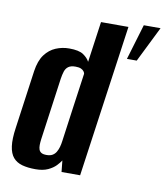

<svg xmlns="http://www.w3.org/2000/svg" viewBox="-76 -712 678 783"><g transform="rotate(10 263.0 -320.5)"><path d="M123.2 7.3Q91 7.3 67.7 0.8Q44.3 -5.8 30.4 -22.1Q16.4 -38.4 12.3 -68.2Q8.2 -98 15 -144.8L48.6 -385.9Q55 -429.5 73.6 -454.6Q92.3 -479.6 118.6 -490.6Q144.9 -501.6 174 -501.6Q214.3 -501.6 232.7 -489.1Q251.1 -476.5 258.8 -461.3L282.5 -630H396.1L307.1 0H230.1L225.3 -47Q219.3 -37.5 207.2 -24.6Q195 -11.8 174.4 -2.2Q153.8 7.3 123.2 7.3ZM157.5 -57.7Q172.7 -57.7 182 -63.2Q191.4 -68.7 197.1 -78.2Q202.8 -87.8 206.3 -100Q209.7 -112.1 211.4 -125.9Q221 -197.4 231.1 -268.5Q241.1 -339.6 251.1 -410.4Q250.8 -414.5 246.9 -420Q243 -425.5 234.7 -429.3Q226.4 -433.1 211.9 -433.1Q192.5 -433.1 182.3 -425.5Q172.1 -418 167.8 -404.6Q163.5 -391.3 160.9 -373.9L125.2 -116.7Q123.5 -103.5 123.4 -93Q123.3 -82.4 126 -74.4Q128.8 -66.5 136.1 -62.1Q143.4 -57.7 157.5 -57.7ZM412.6 -500.6 456.6 -647.6H526L453.2 -500.6Z"/></g></svg>

Font: Alumni Sans SC Thin
Style: Italic
Weight: 100
Italic angle: -8°
Designer: Robert E. Leuschke
Foundry: Robert E. Leuschke
Version: Version 1.016